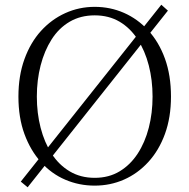

<svg xmlns="http://www.w3.org/2000/svg" viewBox="-20 -771 802 813"><path d="M691 -726 97 22 68 -2 663 -751ZM136 -362Q136 -292 152 -230Q168 -168 198.5 -120.5Q229 -73 275 -45.5Q321 -18 381 -18Q441 -18 486.5 -45.5Q532 -73 563 -120.5Q594 -168 610 -230Q626 -292 626 -362Q626 -432 610 -494Q594 -556 563 -604Q532 -652 486.5 -679Q441 -706 381 -706Q321 -706 275 -679Q229 -652 198.5 -604Q168 -556 152 -494Q136 -432 136 -362ZM381 -742Q447 -742 505 -716.5Q563 -691 608 -642Q653 -593 678.5 -522.5Q704 -452 704 -362Q704 -274 678.5 -204Q653 -134 608 -85Q563 -36 505 -10.5Q447 15 381 15Q315 15 256.5 -10Q198 -35 153.5 -84.5Q109 -134 83.5 -203.5Q58 -273 58 -362Q58 -450 83.5 -520.5Q109 -591 153.5 -640Q198 -689 256.5 -715.5Q315 -742 381 -742Z"/></svg>

Font: Noto Serif KR ExtraLight Light
Style: Regular
Weight: 300
Version: Version 2.003-H1;hotconv 1.1.1;makeotfexe 2.6.0